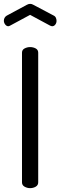

<svg xmlns="http://www.w3.org/2000/svg" viewBox="-43 -975 313 995"><path d="M113 0Q98 0 84.5 -7.5Q71 -15 71 -30V-702Q71 -717 84.5 -724Q98 -731 113 -731Q129 -731 142 -724Q155 -717 155 -702V-30Q155 -15 142 -7.5Q129 0 113 0ZM0 -839Q-9 -839 -16 -848Q-23 -857 -23 -868Q-23 -876 -19 -883Q-15 -890 -8 -894L96 -950Q105 -955 113 -955Q122 -955 130 -950L234 -895Q243 -891 246.5 -883Q250 -875 250 -867Q250 -856 243.5 -847.5Q237 -839 227 -839Q225 -839 222.5 -840Q220 -841 217 -842L113 -898L9 -842Q7 -841 4.5 -840Q2 -839 0 -839Z"/></svg>

Font: Dosis ExtraLight Medium
Style: Regular
Weight: 500
Version: Version 3.001; ttfautohint (v1.8.2)